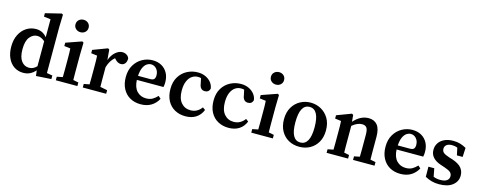

<svg xmlns="http://www.w3.org/2000/svg" viewBox="-32 -1426 5324 2132"><g transform="rotate(15 2630.5 -359.5)"><path d="M165 -237Q165 -146 199.5 -101.5Q234 -57 287 -57Q313 -57 334.5 -67.5Q356 -78 375 -98V-385Q331 -423 288 -423Q238 -423 201.5 -378Q165 -333 165 -237ZM387 11 379 -52Q351 -20 317 -3Q283 14 239 14Q180 14 134.5 -16Q89 -46 63 -102Q37 -158 37 -235Q37 -314 66.5 -372Q96 -430 145.5 -461.5Q195 -493 254 -493Q292 -493 322.5 -479Q353 -465 380 -433V-639L302 -649V-688L485 -733L500 -724L496 -583V-52L561 -41V0Z M612 0V-41L678 -54Q679 -91 679 -134.5Q679 -178 679 -210V-257Q679 -298 678.5 -325.5Q678 -353 676 -383L605 -392V-430L785 -493L801 -483L798 -342V-210Q798 -178 798 -134.5Q798 -91 799 -53L860 -41V0ZM738 -586Q706 -586 684 -606Q662 -626 662 -657Q662 -689 684 -709Q706 -729 738 -729Q770 -729 791.5 -709Q813 -689 813 -657Q813 -626 791.5 -606Q770 -586 738 -586Z M922 0V-41L986 -53Q987 -91 987 -134.5Q987 -178 987 -210V-263Q987 -304 986.5 -328.5Q986 -353 984 -383L914 -392V-430L1081 -493L1097 -483L1107 -365Q1130 -427 1169 -460Q1208 -493 1247 -493Q1274 -493 1296.5 -479Q1319 -465 1326 -439Q1325 -402 1308 -381.5Q1291 -361 1261 -361Q1225 -361 1193 -397L1184 -407Q1131 -363 1108 -283V-210Q1108 -179 1108 -136.5Q1108 -94 1109 -57L1191 -41V0Z M1589 -445Q1565 -445 1541.5 -429.5Q1518 -414 1501.5 -379Q1485 -344 1481 -284H1618Q1654 -284 1666 -299Q1678 -314 1678 -341Q1678 -387 1652 -416Q1626 -445 1589 -445ZM1589 14Q1519 14 1466 -16Q1413 -46 1383 -102.5Q1353 -159 1353 -237Q1353 -317 1387.5 -374.5Q1422 -432 1477.5 -462.5Q1533 -493 1596 -493Q1655 -493 1699 -468Q1743 -443 1767.5 -398Q1792 -353 1792 -292Q1792 -260 1786 -237H1480Q1484 -151 1525.5 -108Q1567 -65 1630 -65Q1674 -65 1704.5 -82.5Q1735 -100 1760 -128L1789 -102Q1760 -47 1709.5 -16.5Q1659 14 1589 14Z M2103 14Q2035 14 1981 -15.5Q1927 -45 1896.5 -101.5Q1866 -158 1866 -238Q1866 -319 1900.5 -376Q1935 -433 1992 -463Q2049 -493 2116 -493Q2165 -493 2204.5 -474.5Q2244 -456 2268.5 -425Q2293 -394 2298 -355Q2286 -311 2241 -311Q2185 -311 2176 -381L2163 -441Q2154 -443 2145 -444Q2136 -445 2127 -445Q2091 -445 2060.5 -424.5Q2030 -404 2011 -361Q1992 -318 1992 -252Q1992 -161 2033.5 -113Q2075 -65 2142 -65Q2182 -65 2214 -83Q2246 -101 2268 -132L2298 -110Q2273 -49 2223.5 -17.5Q2174 14 2103 14Z M2599 14Q2531 14 2477 -15.5Q2423 -45 2392.5 -101.5Q2362 -158 2362 -238Q2362 -319 2396.5 -376Q2431 -433 2488 -463Q2545 -493 2612 -493Q2661 -493 2700.5 -474.5Q2740 -456 2764.5 -425Q2789 -394 2794 -355Q2782 -311 2737 -311Q2681 -311 2672 -381L2659 -441Q2650 -443 2641 -444Q2632 -445 2623 -445Q2587 -445 2556.5 -424.5Q2526 -404 2507 -361Q2488 -318 2488 -252Q2488 -161 2529.5 -113Q2571 -65 2638 -65Q2678 -65 2710 -83Q2742 -101 2764 -132L2794 -110Q2769 -49 2719.5 -17.5Q2670 14 2599 14Z M2859 0V-41L2925 -54Q2926 -91 2926 -134.5Q2926 -178 2926 -210V-257Q2926 -298 2925.5 -325.5Q2925 -353 2923 -383L2852 -392V-430L3032 -493L3048 -483L3045 -342V-210Q3045 -178 3045 -134.5Q3045 -91 3046 -53L3107 -41V0ZM2985 -586Q2953 -586 2931 -606Q2909 -626 2909 -657Q2909 -689 2931 -709Q2953 -729 2985 -729Q3017 -729 3038.5 -709Q3060 -689 3060 -657Q3060 -626 3038.5 -606Q3017 -586 2985 -586Z M3412 14Q3344 14 3289.5 -16Q3235 -46 3203 -103Q3171 -160 3171 -239Q3171 -319 3204.5 -376Q3238 -433 3293 -463Q3348 -493 3412 -493Q3476 -493 3531 -463Q3586 -433 3620 -376.5Q3654 -320 3654 -239Q3654 -159 3621.5 -102.5Q3589 -46 3534.5 -16Q3480 14 3412 14ZM3412 -35Q3466 -35 3494.5 -85Q3523 -135 3523 -238Q3523 -444 3412 -444Q3302 -444 3302 -238Q3302 -135 3330 -85Q3358 -35 3412 -35Z M3725 0V-41L3790 -54Q3791 -91 3791 -134.5Q3791 -178 3791 -210V-263Q3791 -304 3790.5 -328.5Q3790 -353 3788 -383L3718 -392V-430L3885 -493L3901 -483L3908 -406Q3985 -493 4078 -493Q4143 -493 4178.5 -450Q4214 -407 4214 -314V-210Q4214 -176 4214 -133Q4214 -90 4215 -53L4276 -41V0H4029V-41L4093 -54Q4094 -91 4094 -133.5Q4094 -176 4094 -210V-305Q4094 -364 4078 -386.5Q4062 -409 4024 -409Q3971 -409 3912 -360V-210Q3912 -177 3912 -134Q3912 -91 3913 -53L3972 -41V0Z M4575 -445Q4551 -445 4527.5 -429.5Q4504 -414 4487.5 -379Q4471 -344 4467 -284H4604Q4640 -284 4652 -299Q4664 -314 4664 -341Q4664 -387 4638 -416Q4612 -445 4575 -445ZM4575 14Q4505 14 4452 -16Q4399 -46 4369 -102.5Q4339 -159 4339 -237Q4339 -317 4373.5 -374.5Q4408 -432 4463.5 -462.5Q4519 -493 4582 -493Q4641 -493 4685 -468Q4729 -443 4753.5 -398Q4778 -353 4778 -292Q4778 -260 4772 -237H4466Q4470 -151 4511.5 -108Q4553 -65 4616 -65Q4660 -65 4690.5 -82.5Q4721 -100 4746 -128L4775 -102Q4746 -47 4695.5 -16.5Q4645 14 4575 14Z M5019 14Q4973 14 4934.5 3.5Q4896 -7 4858 -28L4857 -144H4924L4942 -51Q4978 -36 5020 -36Q5071 -36 5096 -54Q5121 -72 5121 -104Q5121 -132 5101 -149.5Q5081 -167 5033 -183L4983 -200Q4927 -218 4894.5 -253Q4862 -288 4862 -341Q4862 -383 4884 -417.5Q4906 -452 4948.5 -472.5Q4991 -493 5052 -493Q5095 -493 5130.5 -482.5Q5166 -472 5201 -452L5196 -347H5130L5112 -431Q5084 -443 5050 -443Q5010 -443 4988 -426Q4966 -409 4966 -380Q4966 -353 4984.5 -336.5Q5003 -320 5054 -303L5094 -291Q5167 -266 5198 -229Q5229 -192 5229 -140Q5229 -73 5174.5 -29.5Q5120 14 5019 14Z"/></g></svg>

Font: Source Serif Pro SemiBold
Style: Regular
Weight: 600
Designer: Frank Grießhammer
Foundry: Adobe Systems Incorporated
Version: Version 3.001;hotconv 1.0.111;makeotfexe 2.5.65597